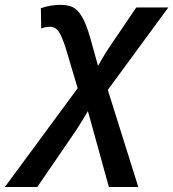

<svg xmlns="http://www.w3.org/2000/svg" viewBox="-103 -559 710 787"><path d="M257.3 -103.5 238.3 -71.3 208 -23.4 49.8 207.5H-83L215.3 -197.3L175.3 -332Q167 -360.8 159.9 -380.9Q152.8 -400.9 147 -412.6Q137.7 -432.6 127.2 -440.9Q116.7 -449.2 101.6 -449.2Q84.5 -449.2 65.9 -442.4L64.5 -525.4Q104 -539.1 144.5 -539.1Q183.1 -539.1 204.1 -524.2Q225.1 -509.3 241.7 -474.1Q258.3 -439 276.9 -367.7L298.8 -289.1Q312.5 -313.5 322.8 -330.3Q333 -347.2 339.4 -356.9L455.6 -528.3H586.9L338.9 -190.4L463.9 207.5H343.3Z"/></svg>

Font: Arimo SemiBold
Style: Italic
Weight: 600
Italic angle: -12°
Version: Version 1.33